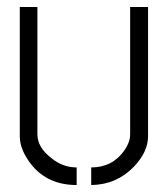

<svg xmlns="http://www.w3.org/2000/svg" viewBox="-20 -529 484 554"><path d="M37.1 -135.7V-508.8H87.9V-141.6Q87.9 -103.5 128.9 -72.3Q161.1 -45.9 201.2 -45.9V4.9Q109.4 4.9 61.5 -66.4Q37.1 -102.5 37.1 -135.7ZM243.2 4.9V-45.9Q303.7 -45.9 337.9 -93.8Q355.5 -118.2 355.5 -141.6V-508.8H407.2V-135.7Q407.2 -90.8 366.2 -47.9Q316.4 3.9 243.2 4.9Z"/></svg>

Font: Post No Bills Colombo
Style: Regular
Weight: 500
Designer: Kosala Senevirathne, Siva Puranthara, Lasantha Premarathna, Tharique Azeez
Foundry: Mooniak
Version: Version 1.220 ; ttfautohint (v1.5)